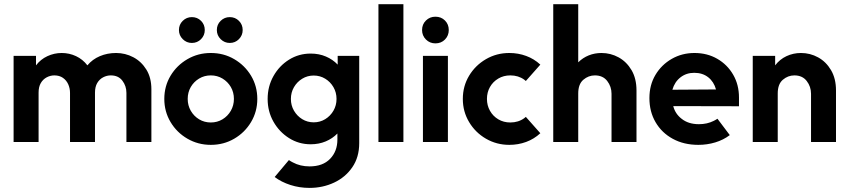

<svg xmlns="http://www.w3.org/2000/svg" viewBox="-20 -687 4102 929"><path d="M45.8 0V-416.7H154.2V-370.8Q176.4 -400 209.4 -415.3Q242.4 -430.6 278.5 -430.6Q315.3 -430.6 347.9 -415.3Q380.6 -400 402.8 -370.8Q427.1 -400 463.2 -415.3Q499.3 -430.6 541.7 -430.6Q586.1 -430.6 625 -410.1Q663.9 -389.6 688.2 -350.3Q712.5 -311.1 712.5 -254.9V0H591.7V-237.5Q591.7 -270.8 572.2 -296.5Q552.8 -322.2 516 -322.2Q496.5 -322.2 478.8 -312.8Q461.1 -303.5 450.3 -285.1Q439.6 -266.7 439.6 -238.9V0H318.8V-237.5Q318.8 -259.7 310.1 -279.2Q301.4 -298.6 284.4 -310.4Q267.4 -322.2 243.1 -322.2Q223.6 -322.2 205.9 -312.8Q188.2 -303.5 177.4 -285.1Q166.7 -266.7 166.7 -238.9V0Z M1000 13.9Q938.2 13.9 886.8 -16Q835.4 -45.8 805.2 -96.5Q775 -147.2 775 -208.3Q775 -270.1 805.2 -320.5Q835.4 -370.8 886.8 -400.7Q938.2 -430.6 1000 -430.6Q1062.5 -430.6 1113.5 -400.7Q1164.6 -370.8 1194.8 -320.5Q1225 -270.1 1225 -208.3Q1225 -147.2 1194.8 -96.5Q1164.6 -45.8 1113.5 -16Q1062.5 13.9 1000 13.9ZM1000 -94.4Q1031.2 -94.4 1056.6 -109.7Q1081.9 -125 1096.9 -151Q1111.8 -177.1 1111.8 -208.3Q1111.8 -240.3 1096.9 -266Q1081.9 -291.7 1056.6 -306.9Q1031.2 -322.2 1000 -322.2Q968.8 -322.2 943.4 -306.9Q918.1 -291.7 903.1 -266Q888.2 -240.3 888.2 -208.3Q888.2 -177.1 903.1 -151Q918.1 -125 943.4 -109.7Q968.8 -94.4 1000 -94.4ZM908.3 -479.2Q882.6 -479.2 864.2 -497.6Q845.8 -516 845.8 -541.7Q845.8 -568.1 864.2 -586.1Q882.6 -604.2 908.3 -604.2Q934.7 -604.2 952.8 -586.1Q970.8 -568.1 970.8 -541.7Q970.8 -516 952.8 -497.6Q934.7 -479.2 908.3 -479.2ZM1091.7 -479.2Q1066 -479.2 1047.6 -497.6Q1029.2 -516 1029.2 -541.7Q1029.2 -568.1 1047.6 -586.1Q1066 -604.2 1091.7 -604.2Q1118.1 -604.2 1136.1 -586.1Q1154.2 -568.1 1154.2 -541.7Q1154.2 -516 1136.1 -497.6Q1118.1 -479.2 1091.7 -479.2Z M1377.8 87.5Q1386.8 93.8 1396.5 98.6Q1432.6 118.1 1477.8 118.1Q1541.7 118.1 1577.1 81.6Q1612.5 45.1 1612.5 -11.8V-41Q1588.9 -16.7 1555.9 -2.8Q1522.9 11.1 1483.3 11.1Q1425.7 11.1 1378.5 -18.8Q1331.2 -48.6 1303.1 -98.3Q1275 -147.9 1275 -208.3Q1275 -268.8 1303.1 -318.8Q1331.2 -368.8 1378.5 -398.3Q1425.7 -427.8 1483.3 -427.8Q1523.6 -427.8 1556.9 -413.5Q1590.3 -399.3 1613.9 -374.3V-416.7H1718.1V5.6Q1718.1 73.6 1684.7 122.2Q1651.4 170.8 1596.5 196.5Q1541.7 222.2 1477.8 222.2Q1429.2 222.2 1385.1 208Q1341 193.8 1309 169.4ZM1497.9 -95.1Q1528.5 -95.1 1553.5 -110.4Q1578.5 -125.7 1593.4 -151.4Q1608.3 -177.1 1608.3 -208.3Q1608.3 -239.6 1593.4 -265.3Q1578.5 -291 1553.5 -306.2Q1528.5 -321.5 1497.9 -321.5Q1467.4 -321.5 1442.4 -306.2Q1417.4 -291 1402.4 -265.3Q1387.5 -239.6 1387.5 -208.3Q1387.5 -177.1 1402.4 -151.4Q1417.4 -125.7 1442.4 -110.4Q1467.4 -95.1 1497.9 -95.1Z M1811.1 0V-666.7H1931.9V0Z M2026.4 0V-416.7H2147.2V0ZM2086.8 -477.1Q2059.7 -477.1 2041 -495.8Q2022.2 -514.6 2022.2 -541.7Q2022.2 -569.4 2041 -587.8Q2059.7 -606.2 2086.8 -606.2Q2114.6 -606.2 2133 -587.8Q2151.4 -569.4 2151.4 -541.7Q2151.4 -514.6 2133 -495.8Q2114.6 -477.1 2086.8 -477.1Z M2594.4 -42.4Q2564.6 -14.6 2526 -0.3Q2487.5 13.9 2444.4 13.9Q2382.6 13.9 2331.2 -16Q2279.9 -45.8 2249.7 -96.5Q2219.4 -147.2 2219.4 -208.3Q2219.4 -270.1 2249.7 -320.5Q2279.9 -370.8 2331.2 -400.7Q2382.6 -430.6 2444.4 -430.6Q2487.5 -430.6 2526 -416.3Q2564.6 -402.1 2594.4 -374.3L2524.3 -295.1Q2520.8 -297.9 2516.7 -301.4Q2488.2 -322.2 2449.3 -322.2Q2416.7 -322.2 2391 -306.9Q2365.3 -291.7 2350.7 -266Q2336.1 -240.3 2336.1 -208.3Q2336.1 -177.1 2350.7 -151Q2365.3 -125 2391 -109.7Q2416.7 -94.4 2449.3 -94.4Q2488.2 -94.4 2516.7 -115.3Q2520.8 -118.8 2524.3 -121.5Q2524.3 -121.5 2594.4 -42.4Z M2656.9 0V-666.7H2777.8V-385.4Q2800 -407.6 2828.8 -419.1Q2857.6 -430.6 2890.3 -430.6Q2934.7 -430.6 2973.3 -409.4Q3011.8 -388.2 3035.8 -347.6Q3059.7 -306.9 3059.7 -249.3V0H2938.9V-233.3Q2938.9 -268.1 2918.1 -295.1Q2897.2 -322.2 2858.3 -322.2Q2827.1 -322.2 2802.4 -301Q2777.8 -279.9 2777.8 -234.7V0Z M3511.1 -33.3Q3479.9 -9.7 3440.6 2.1Q3401.4 13.9 3359 13.9Q3288.9 13.9 3235.4 -15.3Q3181.9 -44.4 3152.1 -95.5Q3122.2 -146.5 3122.2 -212.5Q3122.2 -275.7 3151.4 -324.7Q3180.6 -373.6 3230.2 -402.1Q3279.9 -430.6 3340.3 -430.6Q3402.1 -430.6 3450.7 -402.4Q3499.3 -374.3 3527.4 -325.7Q3555.6 -277.1 3555.6 -215.3V-172.9L3237.5 -173.6Q3247.2 -136.1 3277.8 -112.5Q3310.4 -86.1 3361.8 -86.1Q3401.4 -86.1 3433.3 -102.1Q3443.1 -106.9 3451.4 -112.5Q3451.4 -112.5 3511.1 -33.3ZM3444.4 -254.2Q3434 -291.7 3406.6 -313.2Q3379.2 -334.7 3338.9 -334.7Q3300.7 -334.7 3272.6 -312.8Q3244.4 -291 3233.3 -252.8Q3233.3 -252.8 3444.4 -254.2Z M3622.2 0V-416.7H3730.6V-370.8Q3752.8 -400 3785.4 -415.3Q3818.1 -430.6 3855.6 -430.6Q3900 -430.6 3938.5 -409.4Q3977.1 -388.2 4001 -347.6Q4025 -306.9 4025 -249.3V0H3904.2V-233.3Q3904.2 -268.1 3883.3 -295.1Q3862.5 -322.2 3823.6 -322.2Q3792.4 -322.2 3767.7 -301Q3743.1 -279.9 3743.1 -234.7V0Z"/></svg>

Font: co2trust
Style: Bold
Weight: 700
Designer: Kristian Moeller
Foundry: Dicotype
Version: Version 1.000